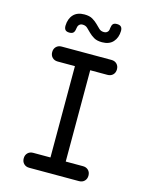

<svg xmlns="http://www.w3.org/2000/svg" viewBox="-137 -1031 873 1117"><g transform="rotate(15 300.0 -472.5)"><path d="M346 -90H450Q470 -90 482.5 -77.5Q495 -65 495 -45Q495 -25 482.5 -12.5Q470 0 450 0H150Q130 0 117.5 -12.5Q105 -25 105 -45Q105 -65 117.5 -77.5Q130 -90 150 -90H254V-640H150Q130 -640 117.5 -652.5Q105 -665 105 -685Q105 -705 117.5 -717.5Q130 -730 150 -730H450Q470 -730 482.5 -717.5Q495 -705 495 -685Q495 -665 482.5 -652.5Q470 -640 450 -640H346ZM205 -852Q203 -835 195.5 -827.5Q188 -820 172 -820Q155 -820 147.5 -828Q140 -836 140 -853Q141 -895 164 -920Q187 -945 230 -945Q261 -945 279.5 -934Q298 -923 311 -910Q324 -897 335.5 -886Q347 -875 365 -875Q374 -875 379.5 -878Q385 -881 388.5 -885.5Q392 -890 393.5 -896Q395 -902 395 -908Q397 -925 404 -932.5Q411 -940 427 -940Q444 -940 452 -932Q460 -924 460 -907Q459 -866 436 -840.5Q413 -815 370 -815Q339 -815 320.5 -826Q302 -837 289 -850Q276 -863 264.5 -874Q253 -885 235 -885Q227 -885 221.5 -882Q216 -879 212.5 -874.5Q209 -870 207.5 -864Q206 -858 205 -852Z"/></g></svg>

Font: Maple Mono NF CN
Style: Regular
Weight: 400
Monospace: yes
Designer: subframe7536
Version: Version 7.000